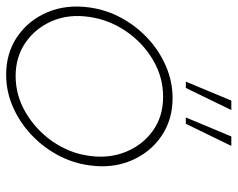

<svg xmlns="http://www.w3.org/2000/svg" viewBox="-100 -648 753 608"><g transform="rotate(90 276.0 -343.5)"><path d="M208 13Q139 13 87.2 -22.5Q35.5 -58 10.2 -117.8Q-15 -177.5 -5 -250Q2.5 -305 28.8 -352.8Q55 -400.5 94.5 -436.8Q134 -473 182.2 -493.5Q230.5 -514 282 -514Q351 -514 402.8 -478.5Q454.5 -443 480 -383Q505.5 -323 495 -250Q487.5 -195.5 461.2 -148Q435 -100.5 395.5 -64.2Q356 -28 308 -7.5Q260 13 208 13ZM212 -17Q274 -17 328.5 -49.2Q383 -81.5 419.8 -134.5Q456.5 -187.5 465 -250Q474 -313 452.2 -366.2Q430.5 -419.5 385.2 -451.8Q340 -484 278 -484Q215.5 -484 161 -451.8Q106.5 -419.5 70.2 -366.2Q34 -313 25 -250Q15.5 -185 38.2 -132.2Q61 -79.5 106.5 -48.2Q152 -17 212 -17ZM343.5 -556 403.5 -700H433.5L363.5 -556ZM230 -556 290 -700H320L250 -556Z"/></g></svg>

Font: Urbanist Thin
Style: Italic
Weight: 100
Italic angle: -8°
Designer: Corey Hu
Foundry: Corey Hu
Version: Version 1.321; ttfautohint (v1.8.4.7-5d5b)